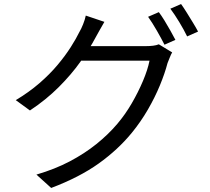

<svg xmlns="http://www.w3.org/2000/svg" viewBox="-20 -860 1040 949"><path d="M765 -800Q778 -783 793 -758.5Q808 -734 822 -709Q836 -684 847 -663L793 -639Q778 -669 755 -709Q732 -749 712 -777ZM875 -840Q888 -822 903.5 -797Q919 -772 934 -747.5Q949 -723 959 -704L905 -680Q889 -713 866 -751Q843 -789 822 -817ZM831 -601Q825 -591 819 -575.5Q813 -560 808 -548Q795 -498 770.5 -438.5Q746 -379 711 -318.5Q676 -258 631 -203Q563 -120 468 -52Q373 16 233 69L160 3Q252 -24 325 -62.5Q398 -101 456.5 -148Q515 -195 560 -248Q599 -294 631 -349Q663 -404 686.5 -459.5Q710 -515 719 -560H349L381 -632Q393 -632 426 -632Q459 -632 501.5 -632Q544 -632 586 -632Q628 -632 659 -632Q690 -632 700 -632Q720 -632 736.5 -634Q753 -636 765 -641ZM496 -752Q484 -732 472 -710Q460 -688 452 -674Q423 -619 378 -555.5Q333 -492 270.5 -429.5Q208 -367 128 -314L58 -365Q123 -404 174.5 -448.5Q226 -493 264.5 -539Q303 -585 330 -627.5Q357 -670 373 -703Q381 -716 390.5 -739.5Q400 -763 404 -783Z"/></svg>

Font: Noto Sans JP Thin
Style: Regular
Weight: 400
Version: Version 2.004-H2;hotconv 1.0.118;makeotfexe 2.5.65603